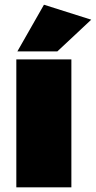

<svg xmlns="http://www.w3.org/2000/svg" viewBox="-20 -801 410 821"><path d="M49.8 0V-546.9H285.2V0ZM54.2 -581.1 168 -780.8 370.1 -716.8 225.1 -581.1Z"/></svg>

Font: Trueno UltraBlack
Style: Regular
Weight: 950
Designer: Julieta Ulanovsky
Foundry: Julieta Ulanovsky
Version: Version 3.001b | FøM Fix